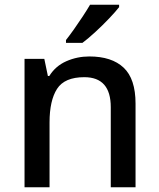

<svg xmlns="http://www.w3.org/2000/svg" viewBox="-20 -786 669 806"><path d="M355 -549Q449 -549 499 -502Q549 -455 549 -351V0H445V-336Q445 -462 334 -462Q251 -462 219.5 -413Q188 -364 188 -272V0H83V-539H166L181 -467H187Q213 -509 258.5 -529Q304 -549 355 -549ZM480 -756Q466 -738 438.5 -709Q411 -680 380.5 -652Q350 -624 326 -606H257V-618Q272 -637 290.5 -663Q309 -689 327 -716.5Q345 -744 358 -766H480Z"/></svg>

Font: Noto Sans Tai Tham Medium
Style: Regular
Weight: 500
Designer: Monotype Design Team 2013. Revised by David WIlliams 2020
Foundry: Monotype Imaging Inc.
Version: Version 2.002; ttfautohint (v1.8.4.7-5d5b)